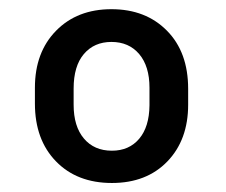

<svg xmlns="http://www.w3.org/2000/svg" viewBox="-20 -741 498 424"><path d="M57.1 -547.4Q57.1 -625.5 103.8 -673.1Q150.4 -720.7 226.1 -720.7Q301.8 -720.7 348.6 -673.3Q395.5 -626 395.5 -544.9V-509.8Q395.5 -432.1 349.6 -384.5Q303.7 -336.9 227.1 -336.9Q149.9 -336.9 103.5 -384.8Q57.1 -432.6 57.1 -512.2ZM142.6 -509.8Q142.6 -461.9 165.3 -435.1Q188 -408.2 227.1 -408.2Q265.1 -408.2 287.4 -434.6Q309.6 -460.9 310.1 -508.3V-547.4Q310.1 -594.7 287.4 -621.6Q264.6 -648.4 226.1 -648.4Q188 -648.4 165.3 -621.8Q142.6 -595.2 142.6 -545.4Z"/></svg>

Font: Vazir Black
Style: Black
Weight: 900
Designer: Saber Rastikerdar
Foundry: Saber Rastikerdar
Version: Version 30.0.0